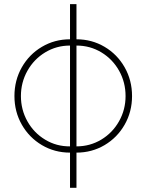

<svg xmlns="http://www.w3.org/2000/svg" viewBox="-20 -727 708 928"><path d="M318.4 10.7Q244.1 10.7 182.6 -25.6Q121.1 -62 85.4 -124.5Q49.8 -187 49.8 -262.7Q49.8 -338.9 85.4 -401.6Q121.1 -464.4 182.6 -500.7Q244.1 -537.1 318.4 -537.1V-707H349.6V-537.1Q423.8 -537.1 485.4 -500.7Q546.9 -464.4 582.5 -401.6Q618.2 -338.9 618.2 -262.7Q618.2 -187 582.5 -124.5Q546.9 -62 485.4 -25.6Q423.8 10.7 349.6 10.7V180.7H318.4ZM318.4 -506.8Q252.9 -506.8 198.5 -473.9Q144 -440.9 112.5 -384.8Q81.1 -328.6 81.1 -262.7Q81.1 -196.8 112.5 -140.6Q144 -84.5 198.5 -51.8Q252.9 -19 318.4 -19.5ZM586.9 -262.7Q586.9 -329.1 555.7 -385Q524.4 -440.9 470 -473.9Q415.5 -506.8 349.6 -506.8V-19.5Q415 -19.5 469.5 -52.2Q523.9 -85 555.4 -140.9Q586.9 -196.8 586.9 -262.7Z"/></svg>

Font: Pretendard GOV Thin
Style: Regular
Weight: 100
Designer: Base glyphs from Inter by Rasmus Andersson; Hangeul glyphs from Noto Sans CJK(Source Han Sans) by Jang Soo-young and Kan
Foundry: Kil Hyung-jin
Version: Version 1.309